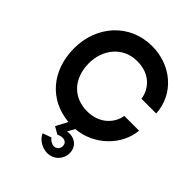

<svg xmlns="http://www.w3.org/2000/svg" viewBox="-280 -903 1306 1306"><g transform="rotate(45 373.5 -250.0)"><path d="M404 -133C275 -133 181 -222 181 -375C181 -500 263 -616 404 -616C539 -616 596 -525 605 -455H747C736 -637 585 -760 404 -760C186 -760 38 -588 38 -375C38 -158 171 -9 366 8L321 92L373 122C419 100 455 114 455 151C455 175 437 195 413 195C393 195 369 181 359 164L296 186C311 227 363 260 413 260C474 260 522 212 522 151C522 89 470 48 404 60L433 9C601 -5 735 -141 747 -290H605C596 -223 533 -133 404 -133Z"/></g></svg>

Font: Oakes Bold
Style: Regular
Weight: 700
Designer: Samuel Oakes
Foundry: Samuel Oakes
Version: Version 1.003;PS 001.003;hotconv 1.0.88;makeotf.lib2.5.64775